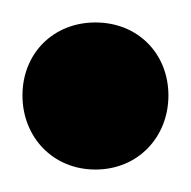

<svg xmlns="http://www.w3.org/2000/svg" viewBox="-20 -449 170 171"><path d="M65 -298C103 -298 130 -327 130 -364C130 -401 103 -429 65 -429C27 -429 0 -401 0 -364C0 -327 27 -298 65 -298Z"/></svg>

Font: MV Cash
Style: Regular
Weight: 400
Designer: Rodrigo Fuenzalida
Foundry: fragTYPE
Version: Version 1.100;Glyphs 3.1.2 (3151)